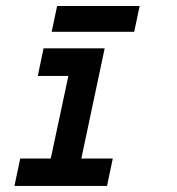

<svg xmlns="http://www.w3.org/2000/svg" viewBox="-20 -615 586 635"><path d="M334 0H27.8L46.9 -90.8H147.9L206.1 -363.8H105L124 -455.1H326.2L249 -90.8H353ZM423.8 -509.8H150.9L168.9 -595.2H441.9Z"/></svg>

Font: Anonymous Pro
Style: Bold Italic
Weight: 700
Italic angle: -12°
Monospace: yes
Designer: Mark Simonson
Version: Version 1.003